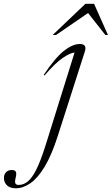

<svg xmlns="http://www.w3.org/2000/svg" viewBox="-202 -752 584 1004"><path d="M100 -40.5Q67.5 60.5 31.2 120.2Q-5 180 -43.2 206.2Q-81.5 232.5 -119 232.5Q-150.5 232.5 -166 216.8Q-181.5 201 -181.5 179Q-181.5 161 -170.8 149Q-160 137 -140.5 137Q-124 137 -119.2 146Q-114.5 155 -120 177Q-125.5 199 -121.5 207Q-117.5 215 -104 215Q-79 215 -56.8 197Q-34.5 179 -12.2 134.8Q10 90.5 35 12L188 -477.5Q164 -475 125.2 -448.5Q86.5 -422 30.5 -357L26.5 -360Q85.5 -449 131.5 -485.5Q177.5 -522 215.5 -522Q254.5 -522 241.5 -482ZM73.5 -569 244.5 -732H290L362.5 -569H349L258.5 -684L91 -569Z"/></svg>

Font: Newsreader 72pt Light
Style: Italic
Weight: 300
Italic angle: -17°
Designer: Hugues Gentile
Foundry: Production Type
Version: Version 1.003; ttfautohint (v1.8.3)